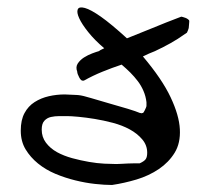

<svg xmlns="http://www.w3.org/2000/svg" viewBox="-20 -497 545 528"><path d="M266.6 -364.3Q240.2 -386.7 222.7 -408.7Q205.1 -430.7 197.8 -446.8Q190.4 -462.9 193.8 -471.2Q197.3 -479.5 213.4 -475.1Q229.5 -470.7 257.3 -451.2Q285.2 -431.6 329.1 -391.6L399.4 -419.9Q434.6 -434.6 478.5 -451.2Q479.5 -451.2 482.9 -450.2Q486.3 -449.2 490.2 -447.8Q494.1 -446.3 496.6 -444.3Q499 -442.4 500 -441.4Q501 -439.5 500 -431.6Q499 -423.8 499 -419.9Q499 -418.9 497.1 -414.1Q495.1 -409.2 494.1 -407.2Q478.5 -396.5 468.8 -390.1Q459 -383.8 449.2 -378.4Q439.5 -373 429.2 -367.7Q418.9 -362.3 406.2 -356.4L389.6 -349.6Q381.8 -345.7 373 -341.8Q425.8 -279.3 449.2 -229.5Q472.7 -179.7 474.6 -141.6Q476.6 -103.5 460.4 -77.1Q444.3 -50.8 417 -32.2Q389.6 -13.7 355.5 -3.4Q321.3 6.8 288.1 11.7Q267.6 11.7 241.2 8.8Q214.8 5.9 187 -1Q159.2 -7.8 132.3 -19Q105.5 -30.3 84.5 -47.4Q63.5 -64.5 50.3 -86.4Q37.1 -108.4 37.1 -137.7Q37.1 -167 47.4 -186Q57.6 -205.1 75.2 -216.3Q92.8 -227.5 114.3 -232.4Q135.7 -237.3 158.2 -237.3Q163.1 -237.3 168.9 -236.8Q174.8 -236.3 180.7 -236.3Q186.5 -236.3 191.4 -235.8Q196.3 -235.4 196.3 -235.4Q207 -234.4 231 -227.1Q254.9 -219.7 281.2 -212.4Q307.6 -205.1 331.5 -197.8Q355.5 -190.4 364.3 -186.5Q366.2 -186.5 367.2 -186Q368.2 -185.5 369.1 -185.5L373 -186.5Q374 -186.5 375.5 -189Q377 -191.4 378.4 -194.3Q379.9 -197.3 381.3 -200.7Q382.8 -204.1 382.8 -206.1V-215.8Q380.9 -232.4 374.5 -247.1Q368.2 -261.7 358.9 -273.9Q349.6 -286.1 338.4 -297.4Q327.1 -308.6 314.5 -319.3Q288.1 -310.5 261.7 -299.8Q235.4 -289.1 210.9 -275.4Q206.1 -274.4 203.1 -276.9Q200.2 -279.3 197.8 -284.2Q195.3 -289.1 193.8 -293Q192.4 -296.9 192.4 -299.8Q187.5 -312.5 193.8 -322.3Q200.2 -332 210.9 -338.9Q221.7 -345.7 233.4 -350.1Q245.1 -354.5 252 -356.4Q255.9 -359.4 259.3 -360.8Q262.7 -362.3 266.6 -364.3ZM94.7 -140.6Q94.7 -120.1 106.4 -104.5Q118.2 -88.9 136.7 -78.6Q155.3 -68.4 178.7 -62Q202.1 -55.7 224.6 -51.8Q247.1 -47.9 267.1 -46.9Q287.1 -45.9 299.8 -45.9Q302.7 -45.9 312.5 -46.4Q322.3 -46.9 332 -47.4Q341.8 -47.9 351.6 -47.9Q361.3 -47.9 364.3 -47.9Q377 -53.7 380.9 -59.6Q384.8 -65.4 384.8 -77.1Q384.8 -97.7 371.1 -113.8Q357.4 -129.9 336.9 -141.1Q316.4 -152.3 290.5 -159.2Q264.6 -166 240.7 -169.9Q216.8 -173.8 195.8 -175.8Q174.8 -177.7 165 -177.7Q155.3 -177.7 143.1 -177.7Q130.9 -177.7 120.1 -175.3Q109.4 -172.9 102.1 -165Q94.7 -157.2 94.7 -140.6Z"/></svg>

Font: Swanky and Moo Moo
Style: Regular
Weight: 400
Designer: Kimberly Geswein
Foundry: Kimberly Geswein
Version: Version 1.002 2001